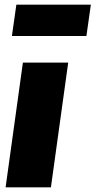

<svg xmlns="http://www.w3.org/2000/svg" viewBox="-20 -802 409 822"><path d="M198 0H4L78 -534H272ZM31 -648 50 -782H369L350 -648Z"/></svg>

Font: FiraGO Heavy
Style: Italic
Weight: 900
Italic angle: -8°
Designer: bBox Type GmbH
Foundry: bBox Type GmbH
Version: Version 1.001